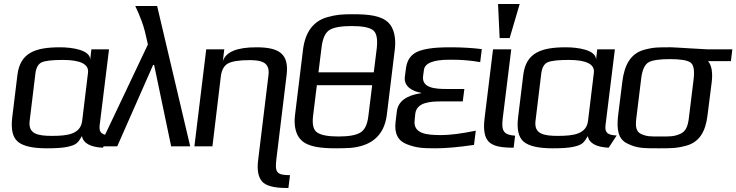

<svg xmlns="http://www.w3.org/2000/svg" viewBox="-20 -730 3674 958"><path d="M477 -103 524 -484H436L430 -432C431 -481 339 -494 280 -494C158 -494 81 -468 67 -357L41 -144C34 -85 43 -45 69 -23C95 -1 143 10 213 10C257 10 291 8 315 3C361 -7 368 -16 389 -51C395 -16 430 4 493 7L533 -54C492 -56 473 -65 477 -103ZM240 -52C167 -52 120 -62 128 -127L157 -366C161 -393 171 -411 188 -419C206 -427 241 -431 294 -431C383 -431 425 -409 419 -366L390 -127C382 -61 318 -52 240 -52Z M764 -700H655C680 -647 695 -605 703 -573L718 -508L477 0H565L744 -406H749L834 0H929Z M1359 64 1410 -355C1423 -461 1374 -494 1259 -494C1162 -494 1107 -471 1092 -425L1099 -484H1009L950 0H1040L1082 -350C1086 -381 1098 -402 1117 -413C1137 -424 1173 -430 1225 -430C1248 -430 1267 -428 1281 -424C1314 -414 1325 -391 1319 -350L1268 69C1262 117 1268 152 1287 175C1306 197 1347 208 1410 208H1419L1427 144C1360 144 1351 130 1359 64Z M1950 -484C1957 -542 1945 -590 1919 -616C1883 -653 1817 -659 1741 -659C1685 -659 1658 -657 1612 -644C1543 -624 1503 -570 1492 -483L1452 -156C1445 -101 1457 -56 1482 -32C1517 4 1584 10 1659 10C1686 10 1709 9 1729 8C1827 -1 1896 -48 1910 -156ZM1818 -151C1813 -108 1799 -80 1777 -68C1755 -55 1719 -49 1669 -49C1619 -49 1584 -55 1564 -68C1544 -80 1537 -108 1542 -151L1561 -305H1837ZM1584 -490C1589 -537 1603 -568 1625 -581C1647 -594 1684 -600 1735 -600C1785 -600 1820 -594 1839 -581C1859 -568 1865 -537 1860 -490L1845 -369H1569Z M2049 -131 2052 -162C2059 -220 2126 -224 2184 -224H2289L2297 -286H2209C2150 -286 2084 -291 2091 -350L2095 -380C2099 -415 2142 -432 2222 -432H2238C2285 -432 2331 -428 2376 -420L2384 -485C2335 -491 2283 -494 2230 -494C2182 -494 2145 -492 2117 -487C2054 -477 2013 -454 2005 -385L2000 -346C1994 -298 2039 -274 2081 -267V-265C2006 -254 1966 -223 1960 -174L1954 -124C1946 -63 1967 -26 2011 -10C2057 8 2089 10 2154 10C2206 10 2269 4 2345 -7L2354 -78C2281 -63 2224 -56 2182 -56C2112 -56 2040 -61 2049 -131Z M2488 -136 2531 -484H2440L2398 -141C2394 -108 2394 -82 2399 -62C2411 -3 2465 7 2543 7L2550 -53C2494 -57 2481 -76 2488 -136ZM2523 -540 2573 -710H2465L2473 -540Z M3001 -103 3048 -484H2960L2954 -432C2955 -481 2863 -494 2804 -494C2682 -494 2605 -468 2591 -357L2565 -144C2558 -85 2567 -45 2593 -23C2619 -1 2667 10 2737 10C2781 10 2815 8 2839 3C2885 -7 2892 -16 2913 -51C2919 -16 2954 4 3017 7L3057 -54C3016 -56 2997 -65 3001 -103ZM2764 -52C2691 -52 2644 -62 2652 -127L2681 -366C2685 -393 2695 -411 2712 -419C2730 -427 2765 -431 2818 -431C2907 -431 2949 -409 2943 -366L2914 -127C2906 -61 2842 -52 2764 -52Z M3329 -494C3266 -494 3242 -495 3192 -481C3126 -462 3095 -405 3085 -321L3064 -153C3056 -82 3065 -35 3110 -14C3157 10 3191 10 3267 10C3329 10 3356 10 3404 -3C3469 -21 3500 -72 3510 -153L3531 -319C3537 -368 3531 -403 3513 -425H3627L3634 -484H3507C3490 -484 3347 -494 3329 -494ZM3417 -140C3412 -100 3402 -74 3374 -62C3342 -48 3322 -49 3275 -49C3227 -49 3207 -48 3178 -62C3153 -74 3150 -100 3155 -140L3179 -336C3184 -381 3197 -408 3216 -419C3235 -430 3271 -435 3322 -435C3373 -435 3407 -430 3424 -419C3441 -408 3446 -381 3441 -336Z"/></svg>

Font: Gamestation Display
Style: Italic
Weight: 400
Designer: Jonas Hecksher
Foundry: Jonas Hecksher, Playtypeª, e-types AS
Version: Version 1.003